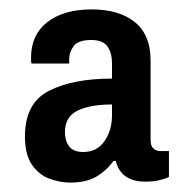

<svg xmlns="http://www.w3.org/2000/svg" viewBox="-20 -718 402 408"><path d="M129 -330Q107 -330 84.5 -338.5Q62 -347 47.5 -368.5Q33 -390 33 -428Q33 -499 84 -525Q135 -551 218 -551V-584Q218 -605 208.5 -619Q199 -633 174 -633Q146 -633 136.5 -620Q127 -607 127 -593V-583H47Q46 -585 46 -589.5Q46 -594 46 -596Q46 -644 80.5 -671Q115 -698 175 -698Q233 -698 266.5 -671Q300 -644 300 -590V-420Q300 -408 306 -402.5Q312 -397 320 -397H339V-342Q331 -338 318.5 -335Q306 -332 289 -332Q237 -332 226 -376H221Q206 -355 184.5 -342.5Q163 -330 129 -330ZM157 -395Q186 -395 202 -418Q218 -441 218 -473V-496Q172 -496 145 -483Q118 -470 118 -437Q118 -419 127 -407Q136 -395 157 -395Z"/></svg>

Font: Archivo SemiCondensed
Style: Bold
Weight: 680
Width: 4
Designer: Hector Gatti
Foundry: Omnibus-Type
Version: Version 2.001; ttfautohint (v1.8.3)